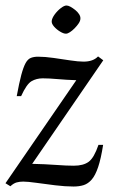

<svg xmlns="http://www.w3.org/2000/svg" viewBox="-20 -669 425 701"><path d="M17.9 11 0 0 258.6 -376.2Q221.6 -377.4 190.4 -380.2Q159.1 -383 136.1 -383Q113.1 -383 95.1 -372.5Q77.1 -362 57.1 -318H41.1Q50.1 -367 57.8 -395.8Q65.6 -424.5 73.6 -438.9Q81.6 -453.3 92.8 -457.7Q103.9 -462 118.9 -462Q143.9 -462 175.5 -457.5Q207 -453 236.5 -448.5Q266 -444 285 -444Q320 -444 338 -463L357 -448.9L97.5 -70.8Q144.1 -69.8 183.7 -66.9Q223.2 -64 249.5 -64Q284.5 -64 304 -78.5Q323.5 -93 339.5 -140H356.5Q348.5 -89 338.2 -58.7Q328 -28.5 314.9 -13.5Q301.9 1.5 285.7 6.8Q269.4 12 248.4 12Q218.4 12 181.5 7.5Q144.7 3 112.8 -1.5Q80.9 -6 64.9 -6Q51.9 -6 40.9 -3Q29.9 0 17.9 11ZM220.6 -546Q211.8 -546 199.3 -553.7Q186.7 -561.3 177.2 -572.1Q167.8 -582.9 168.8 -592.5Q170 -603 179.8 -616.5Q189.7 -629.9 202.1 -639.4Q214.5 -648.9 222.6 -648.9Q228.9 -648.9 237.4 -644.3Q245.8 -639.6 254.6 -632.6Q263.4 -625.6 268.7 -617.3Q274 -609 273.6 -601.5Q273.6 -593.2 267.4 -583.9Q261.1 -574.5 252.4 -565.7Q243.7 -556.9 235.3 -551.5Q226.9 -546 220.6 -546Z"/></svg>

Font: Ancizar Serif Light
Style: Italic
Weight: 300
Italic angle: -4°
Designer: Cesar Puertas, Viviana Monsalve, Julian Moncada, Julian Prieto, Jose Castro, Felipe Aragon, Mariel Hernandez, Sara Alarc
Version: Version 8.100